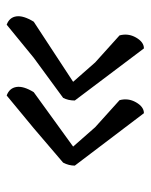

<svg xmlns="http://www.w3.org/2000/svg" viewBox="42 -640 451 575"><g transform="rotate(-90 267.5 -352.5)"><path d="M449 -220Q456 -194 442.5 -170.5Q429 -147 410 -147L254 -354Q254 -374 262 -389L382 -477L481 -558Q503 -550 506 -529Q509 -508 490 -477L310 -359L368 -293ZM255 -220Q262 -194 248.5 -170.5Q235 -147 216 -147L59 -354Q59 -372 68 -389L171 -477L269 -558Q291 -550 294.5 -529Q298 -508 279 -477L116 -359L174 -293Z"/></g></svg>

Font: Tillana
Style: Regular
Weight: 400
Designer: Lipi Raval (Devanagari, Latin), Jonny Pinhorn (Latin)
Foundry: Indian Type Foundry
Version: Version 2.002;PS 1.0;hotconv 1.0.79;makeotf.lib2.5.61930; tt